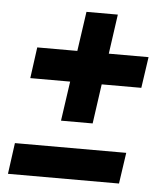

<svg xmlns="http://www.w3.org/2000/svg" viewBox="-47 -587 587 677"><g transform="rotate(5 247.0 -248.5)"><path d="M70 -405H464L448 -295H55ZM232 -545H343L288 -155H176ZM21 -62H415L399 48H6Z"/></g></svg>

Font: Pathway Extreme Condensed ExtraBold
Style: Italic
Weight: 800
Width: 3
Italic angle: -8°
Version: Version 1.001;gftools[0.9.26]